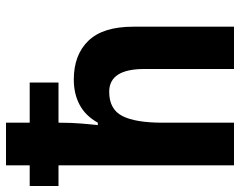

<svg xmlns="http://www.w3.org/2000/svg" viewBox="-100 -700 800 640"><g transform="rotate(-90 300.0 -380.0)"><path d="M211 -760V-681H345V-585H211V-581Q211 -541 208 -506Q205 -471 203 -454H211Q234 -495 270.5 -514.5Q307 -534 355 -534Q437 -534 484 -485.5Q531 -437 531 -336V0H390V-299Q390 -416 314 -416Q256 -416 233.5 -372.5Q211 -329 211 -237V0H69V-585H0V-681H69V-760Z"/></g></svg>

Font: Noto Sans Sinhala SemiCondensed
Style: Bold
Weight: 700
Width: 4
Designer: Jelle Bosma - Monotype Design Team
Foundry: Monotype Imaging Inc.
Version: Version 2.006; ttfautohint (v1.8.4.7-5d5b)